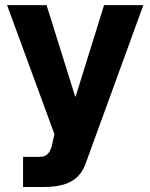

<svg xmlns="http://www.w3.org/2000/svg" viewBox="-20 -536 601 767"><path d="M72.1 210.9V90.6H137.5Q155.9 90.6 165.7 83Q175.5 75.4 180 65.5Q184.6 55.6 186.9 48.4Q186.9 47.6 188.5 40.1Q190 32.6 192.2 23.3Q194.3 14.1 195.9 7Q197.5 0 197.5 0L8.2 -515.6H166L280.3 -150.4H282.2L395.7 -515.6H552.7L321.3 119.5Q310.1 150.4 288.9 170.7Q267.8 190.9 235.4 200.9Q203 210.9 158 210.9Z"/></svg>

Font: Inter Display V
Style: Regular
Weight: 400
Designer: Rasmus Andersson
Foundry: rsms
Version: Version 3.015;git-src